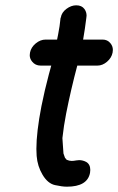

<svg xmlns="http://www.w3.org/2000/svg" viewBox="-20 -682 445 723"><path d="M232 21Q214 21 187 15Q160 9 140.5 -23.5Q121 -56 118 -95Q117 -107 117 -121Q117 -184 136 -282Q148 -342 164 -402L173 -435H133Q113 -435 101 -450Q92 -461 92 -474Q92 -479 93 -484Q97 -504 114.5 -518.5Q132 -533 152 -533H195L199 -553Q205 -583 208 -614L209 -616Q212 -635 230 -648.5Q248 -662 267 -662Q288 -662 298 -648Q306 -637 306 -623Q306 -619 305 -614Q300 -573 293 -533H366Q385 -533 396 -519Q405 -508 405 -494Q405 -489 404 -484Q400 -464 383 -449.5Q366 -435 347 -435H271Q247 -345 229 -254Q220 -208 215 -162L216 -147L219 -104L225 -87Q228 -85 229 -83.5Q230 -82 230 -81L232 -80Q241 -76 250 -76Q254 -76 258 -76.5Q262 -77 267.5 -78Q273 -79 278 -79Q292 -79 305 -72Q320 -63 320 -42Q320 -37 319 -31Q309 21 232 21Z"/></svg>

Font: Bad Comic
Style: Italic
Weight: 400
Italic angle: -11°
Designer: GGBotNet
Foundry: GGBotNet
Version: 0.95